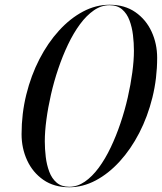

<svg xmlns="http://www.w3.org/2000/svg" viewBox="-20 -780 683 810"><path d="M272 10Q208 10 163 -21.2Q118 -52.5 94.5 -103.5Q71 -154.5 71 -214Q71 -300.5 91 -381.2Q111 -462 146.5 -530.8Q182 -599.5 229 -651Q276 -702.5 330.2 -731.2Q384.5 -760 442 -760Q506 -760 551 -728.8Q596 -697.5 619.5 -646.5Q643 -595.5 643 -536Q643 -449.5 623 -368.8Q603 -288 567.5 -219.2Q532 -150.5 485 -99Q438 -47.5 383.8 -18.8Q329.5 10 272 10ZM272 8Q306.5 8 337.8 -13.5Q369 -35 396.5 -72.2Q424 -109.5 447 -157.8Q470 -206 488.2 -260Q506.5 -314 519 -369Q531.5 -424 538.2 -474.5Q545 -525 545 -566Q545 -598.5 541 -632Q537 -665.5 526.2 -694.2Q515.5 -723 495 -740.5Q474.5 -758 442 -758Q407.5 -758 376.2 -736.5Q345 -715 317.5 -677.8Q290 -640.5 267 -592.2Q244 -544 225.8 -490Q207.5 -436 195 -381Q182.5 -326 175.8 -275.5Q169 -225 169 -184Q169 -152 173 -118.2Q177 -84.5 187.8 -55.8Q198.5 -27 219 -9.5Q239.5 8 272 8Z"/></svg>

Font: Bodoni Moda 96pt
Style: Italic
Weight: 400
Italic angle: -13°
Version: Version 2.004